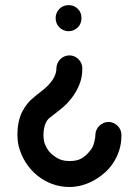

<svg xmlns="http://www.w3.org/2000/svg" viewBox="-20 -729 541 748"><path d="M351.6 -203.1Q351.6 -213.4 355.7 -222.7Q359.9 -231.9 366.9 -238.8Q374 -245.6 383.1 -249.8Q392.1 -253.9 402.8 -253.9Q413.1 -253.9 422.1 -249.8Q431.2 -245.6 438.2 -238.8Q445.3 -231.9 449.2 -222.7Q453.1 -213.4 453.1 -203.1Q453.1 -169.4 444.1 -142.3Q435.1 -115.2 420.9 -94Q406.7 -72.8 389.2 -57.1Q371.6 -41.5 353.3 -30.5Q335 -19.5 318.4 -13.4Q301.8 -7.3 290.5 -4.9Q280.8 -2.9 271 -1.7Q261.2 -0.5 250.5 -0.5Q215.8 -0.5 184.1 -12Q152.3 -23.4 125.7 -44.9Q99.1 -66.4 80.1 -96.2Q61 -126 51.8 -163.6Q47.9 -181.2 47.9 -203.1Q47.9 -257.3 66.4 -293.5Q85 -329.6 112.3 -350.1Q116.2 -354 123.3 -359.6Q130.4 -365.2 138.9 -371.6Q147.5 -377.9 156.2 -385.7Q165 -393.6 172.4 -401.9Q199.7 -432.6 199.7 -462.4Q199.7 -473.1 203.9 -482.2Q208 -491.2 214.8 -498.3Q221.7 -505.4 231 -509.3Q240.2 -513.2 250.5 -513.2Q260.7 -513.2 269.8 -509.3Q278.8 -505.4 285.6 -498.5Q292.5 -491.7 296.6 -482.7Q300.8 -473.6 300.8 -462.4Q300.8 -427.7 289.1 -399.2Q277.3 -370.6 259.8 -347.9Q242.2 -325.2 221.7 -308.1Q201.2 -291 183.1 -277.8H183.6Q182.6 -277.3 181.2 -275.9Q180.7 -274.9 178.7 -273.7Q176.8 -272.5 173.8 -270.5Q161.1 -260.3 155.3 -242.4Q149.4 -224.6 149.4 -203.1Q149.4 -181.6 155.3 -166.7Q161.1 -151.9 169.2 -141.6Q177.2 -131.3 184.6 -126Q191.9 -120.6 194.3 -118.7Q209.5 -108.4 222.4 -105Q235.4 -101.6 250.5 -101.6Q264.2 -101.6 275.4 -103.8Q286.6 -106 296.6 -111.3Q306.6 -116.7 315.9 -125.2Q325.2 -133.8 335 -147Q338.4 -151.4 341.6 -158.4Q344.7 -165.5 346.7 -173.3Q348.6 -181.2 350.1 -189Q351.6 -196.8 351.6 -203.1ZM196.8 -658.7Q196.8 -669.9 200.9 -679Q205.1 -688 211.7 -694.8Q218.3 -701.7 227.5 -705.3Q236.8 -709 247.1 -709Q268.6 -709 283 -694.8Q297.4 -680.7 297.4 -658.7V-657.7Q297.4 -647.5 293.7 -638.2Q290 -628.9 283.2 -622.3Q276.4 -615.7 267.3 -611.6Q258.3 -607.4 247.1 -607.4Q236.8 -607.4 227.8 -611.3Q218.8 -615.2 211.9 -621.8Q205.1 -628.4 200.9 -637.7Q196.8 -647 196.8 -657.7V-658.2Z"/></svg>

Font: TGL 0-17
Style: Regular
Weight: 400
Designer: Peter Wiegel
Foundry: Peter Wiegel
Version: Version 1.003 2010